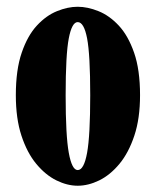

<svg xmlns="http://www.w3.org/2000/svg" viewBox="-20 -552 472 582"><path d="M215.5 11Q184 11 151 -5.2Q118 -21.5 90 -55.2Q62 -89 45 -140.8Q28 -192.5 28 -263.5Q28 -340.5 45.8 -392.2Q63.5 -444 91.8 -474.5Q120 -505 152.8 -518.2Q185.5 -531.5 215.5 -531.5Q245.5 -531.5 278.5 -518.2Q311.5 -505 340 -474.5Q368.5 -444 386.5 -392.2Q404.5 -340.5 404.5 -263.5Q404.5 -192.5 387.2 -140.8Q370 -89 342 -55.2Q314 -21.5 280.8 -5.2Q247.5 11 215.5 11ZM215.5 -36.5Q234.5 -36.5 244 -88.8Q253.5 -141 253.5 -263.5Q253.5 -386.5 244 -435.8Q234.5 -485 215.5 -485Q198 -485 188.5 -435.8Q179 -386.5 179 -263.5Q179 -141 188.5 -88.8Q198 -36.5 215.5 -36.5Z"/></svg>

Font: Imbue Thin 10pt Black
Style: Regular
Weight: 900
Version: Version 1.102